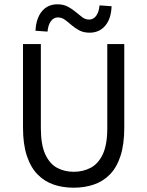

<svg xmlns="http://www.w3.org/2000/svg" viewBox="-20 -861 685 893"><path d="M323 12Q272 12 229.5 -2.5Q187 -17 155 -49.5Q123 -82 105 -136Q87 -190 87 -267V-656H170V-265Q170 -188 190.5 -143.5Q211 -99 245.5 -80.5Q280 -62 323 -62Q366 -62 401.5 -80.5Q437 -99 458 -143.5Q479 -188 479 -265V-656H558V-267Q558 -190 540.5 -136Q523 -82 491 -49.5Q459 -17 416 -2.5Q373 12 323 12ZM397 -709Q369 -709 349 -719.5Q329 -730 313 -744Q297 -758 282 -769Q267 -780 249 -780Q230 -780 217 -763Q204 -746 201 -714L145 -718Q148 -776 175 -808.5Q202 -841 247 -841Q275 -841 295.5 -830Q316 -819 332 -805.5Q348 -792 362.5 -781Q377 -770 395 -770Q414 -770 427 -787Q440 -804 443 -836L499 -832Q497 -774 469.5 -741.5Q442 -709 397 -709Z"/></svg>

Font: Source Sans 3
Style: Regular
Weight: 400
Designer: Paul D. Hunt
Foundry: Adobe
Version: Version 3.046;hotconv 1.0.118;makeotfexe 2.5.65603